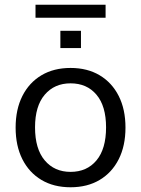

<svg xmlns="http://www.w3.org/2000/svg" viewBox="-20 -782 596 811"><path d="M278 9Q207 9 155 -22Q103 -53 74.5 -109.5Q46 -166 46 -243Q46 -320 74.5 -376.5Q103 -433 155 -464Q207 -495 278 -495Q349 -495 401 -464Q453 -433 481.5 -376.5Q510 -320 510 -243Q510 -166 481.5 -109.5Q453 -53 401 -22Q349 9 278 9ZM278 -56Q347 -56 387.5 -104.5Q428 -153 428 -244Q428 -334 387.5 -382Q347 -430 278 -430Q210 -430 169 -382Q128 -334 128 -244Q128 -153 169 -104.5Q210 -56 278 -56ZM130 -707V-762H426V-707ZM235 -579V-652H322V-579Z"/></svg>

Font: Nunito Sans 12pt ExtraLight 12pt
Style: Regular
Weight: 400
Version: Version 3.101;gftools[0.9.27]